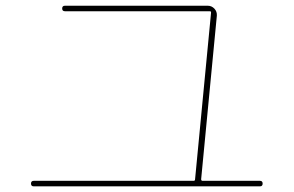

<svg xmlns="http://www.w3.org/2000/svg" viewBox="-20 -700 1040 680"><path d="M99.6 -40Q89.8 -40 89.8 -49.8Q89.8 -59.6 99.6 -59.6H666Q670.9 -59.6 670.9 -65.4L727.5 -655.3Q727.5 -660.2 723.6 -660.2H210Q200.2 -660.2 200.2 -669.9Q200.2 -679.7 210 -679.7H715.8Q729.5 -679.7 739.3 -669.4Q749 -659.2 748 -644.5L692.4 -65.4Q692.4 -60.5 696.3 -59.6H900.4Q910.2 -59.6 910.2 -49.8Q910.2 -40 900.4 -40Z"/></svg>

Font: Rounded-X Mgen+ 1m thin
Style: Regular
Weight: 100
Designer: [Source Han Sans]
Ryoko NISHIZUKA  (kana & ideographs); Paul D. Hunt (Latin, Greek & Cyrillic); Wenlong ZHANG  (bopomofo
Version: Version 1.059.20150602